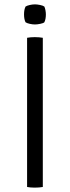

<svg xmlns="http://www.w3.org/2000/svg" viewBox="-20 -856 320 879"><path d="M104 -683Q111 -684.5 120.2 -685.2Q129.5 -686 139 -686Q149.5 -686 159 -685.2Q168.5 -684.5 176 -683V0Q168.5 1.5 159 2.2Q149.5 3 139 3Q129.5 3 120.2 2.2Q111 1.5 104 0ZM90 -790Q90 -812 97 -826Q104 -830.5 116.5 -833.2Q129 -836 140 -836Q150 -836 163.5 -833.2Q177 -830.5 183 -826Q186 -820 188 -809.5Q190 -799 190 -790Q190 -768 183 -754Q178 -749.5 164 -746.8Q150 -744 140 -744Q129 -744 116.5 -746.8Q104 -749.5 97 -754Q90 -768 90 -790Z"/></svg>

Font: Signika Negative Light Light
Style: Regular
Weight: 300
Version: Version 2.001